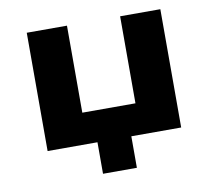

<svg xmlns="http://www.w3.org/2000/svg" viewBox="-73 -586 894 804"><g transform="rotate(-10 374.0 -184.5)"><path d="M302 134V0H90V-503H261V-133H487V-503H658V0H446V134Z"/></g></svg>

Font: Nunito Sans 7pt SemiExpanded ExtraBold
Style: Regular
Weight: 800
Width: 6
Designer: Vernon Adams
Foundry: Vernon Adams
Version: Version 3.101;gftools[0.9.27]